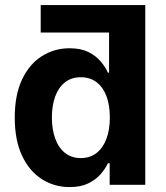

<svg xmlns="http://www.w3.org/2000/svg" viewBox="-20 -748 670 777"><path d="M494.2 -616.2H144.7V-727.5H567.9ZM262 9.1Q199.4 9.1 148.8 -23.3Q98.3 -55.8 69 -118.5Q39.7 -181.1 39.7 -272Q39.7 -365.3 69.9 -427.7Q100.1 -490.2 150.5 -521.5Q200.9 -552.7 261.1 -552.7Q307.5 -552.7 338.4 -537.1Q369.2 -521.5 388.2 -498.7Q407.1 -475.8 416.7 -454H421.4V-727.5H567.9V0H423.8V-87.4H416.7Q406.6 -65.4 387.3 -43.2Q368 -21 337.4 -6Q306.8 9.1 262 9.1ZM307.1 -108.3Q344.5 -108.3 370.7 -128.9Q397 -149.5 410.8 -186.4Q424.5 -223.3 424.5 -272.5Q424.5 -322.2 410.9 -358.7Q397.2 -395.1 371 -415.2Q344.7 -435.4 307.1 -435.4Q268.7 -435.4 242.6 -414.6Q216.5 -393.8 203.2 -357.1Q190 -320.4 190 -272.5Q190 -224.6 203.4 -187.4Q216.7 -150.3 243 -129.3Q269.2 -108.3 307.1 -108.3Z"/></svg>

Font: Atlassian Sans
Style: Regular
Weight: 400
Designer: Rasmus Andersson
Foundry: Modifications by Atlassian Pty Ltd, manufactured by rsms
Version: Version 4.001;git-9221beed3